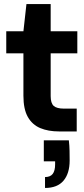

<svg xmlns="http://www.w3.org/2000/svg" viewBox="-20 -651 418 951"><path d="M272 0Q219 0 179.5 -16.5Q140 -33 118 -71.5Q96 -110 96 -177V-387H11V-496H96L111 -631H231V-496H363V-387H231V-175Q231 -140 246 -126.5Q261 -113 297 -113H360V0ZM203 280V226Q229 226 241 210.5Q253 195 253 163V148H197V44H321Q324 71 324.5 96Q325 121 325 144Q325 208 294.5 244Q264 280 203 280Z"/></svg>

Font: DM Sans 36pt
Style: Bold
Weight: 700
Version: Version 4.004;gftools[0.9.30]